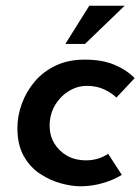

<svg xmlns="http://www.w3.org/2000/svg" viewBox="-20 -641 492 673"><path d="M407 -28Q378 -10 339.5 1Q301 12 262 12Q232 12 194.5 2Q157 -8 121.5 -31Q86 -54 63.5 -93.5Q41 -133 41 -192Q41 -235 56.5 -277.5Q72 -320 101.5 -355Q131 -390 175 -411Q219 -432 277 -432Q338 -432 381 -414Q424 -396 452 -367L388 -299Q373 -314 346.5 -327Q320 -340 284 -340Q251 -340 221 -321.5Q191 -303 172.5 -271.5Q154 -240 154 -200Q154 -166 170 -139Q186 -112 214.5 -95.5Q243 -79 282 -79Q304 -79 323.5 -85Q343 -91 359 -102ZM417 -621 278 -487H209L293 -621Z"/></svg>

Font: Josefin Sans Thin SemiBold
Style: Italic
Weight: 600
Italic angle: -7°
Version: Version 2.000